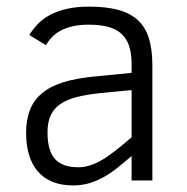

<svg xmlns="http://www.w3.org/2000/svg" viewBox="-20 -547 567 582"><path d="M378.9 0V-74.2Q356.9 -55.2 336.4 -38.8Q315.9 -22.5 294.7 -10.5Q273.4 1.5 250.7 8.3Q228 15.1 202.1 15.1Q166 15.1 139.2 4.2Q112.3 -6.8 94.5 -27.6Q76.7 -48.3 67.9 -77.9Q59.1 -107.4 59.1 -144Q59.1 -184.1 70.8 -213.9Q82.5 -243.7 107.4 -264.4Q132.3 -285.2 171.1 -297.4Q210 -309.6 264.2 -314.9L378.9 -326.2V-352.1Q378.9 -384.3 371.6 -407Q364.3 -429.7 348.4 -444.3Q332.5 -459 307.9 -465.6Q283.2 -472.2 249 -472.2Q220.2 -472.2 199 -467Q177.7 -461.9 162.4 -453.4Q147 -444.8 136.7 -433.6Q126.5 -422.4 119.1 -410.2L68.8 -440.9Q79.6 -458.5 94.5 -474.1Q109.4 -489.7 131.1 -501.5Q152.8 -513.2 181.9 -520Q210.9 -526.9 250 -526.9Q301.8 -526.9 338.1 -517.1Q374.5 -507.3 397.7 -486.1Q420.9 -464.8 431.4 -430.9Q441.9 -397 441.9 -348.1V0ZM378.9 -273.9 287.1 -265.1Q243.2 -260.7 212.2 -252.7Q181.2 -244.6 161.6 -230.7Q142.1 -216.8 133.1 -196Q124 -175.3 124 -146Q124 -90.3 146.5 -65.2Q168.9 -40 216.8 -40Q234.9 -40 252.2 -45.4Q269.5 -50.8 288.6 -61.8Q307.6 -72.8 329.6 -90.1Q351.6 -107.4 378.9 -130.9Z"/></svg>

Font: Clear Sans Light
Style: Regular
Weight: 300
Foundry: Intel Corporation
Version: Version 1.00